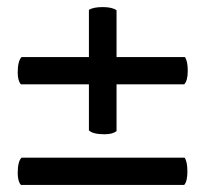

<svg xmlns="http://www.w3.org/2000/svg" viewBox="-20 -623 580 542"><path d="M41 -462H231V-595Q243 -603 270 -603Q297 -603 309 -594V-462H502Q510 -451 510 -423Q510 -395 500 -385H309V-253Q298 -244 275 -244Q242 -244 231 -255V-385H39Q30 -395 30 -418Q30 -451 41 -462ZM41 -178H501Q509 -167 509 -139Q509 -111 500 -101H39Q30 -111 30 -134Q30 -168 41 -178Z"/></svg>

Font: Bubblegum Sans
Style: Regular
Weight: 400
Designer: Angel Koziupa and Alejandro Paul
Foundry: Angel Koziupa and Alejandro Paul
Version: Version 1.001